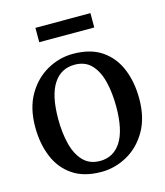

<svg xmlns="http://www.w3.org/2000/svg" viewBox="-110 -810 780 905"><g transform="rotate(-15 280.0 -358.0)"><path d="M25.5 -273.5Q25.5 -366.5 63 -430.8Q100.5 -495 160.2 -528.2Q220 -561.5 286 -561.5Q372 -561.5 426.8 -523.8Q481.5 -486 507.8 -421.5Q534 -357 534 -277Q534 -183.5 496.5 -119.2Q459 -55 399.2 -22Q339.5 11 273.5 11Q187.5 11 132.8 -26.8Q78 -64.5 51.8 -129Q25.5 -193.5 25.5 -273.5ZM280.5 -40.5Q346.5 -40.5 383 -97.5Q419.5 -154.5 419.5 -268.5Q419.5 -336 406 -390.8Q392.5 -445.5 362 -477.8Q331.5 -510 280.5 -510Q213.5 -510 176.8 -453.5Q140 -397 140 -282Q140 -214 154 -159.2Q168 -104.5 199 -72.5Q230 -40.5 280.5 -40.5ZM416 -725.5V-655.5H147.5V-725.5Z"/></g></svg>

Font: Merriweather Text
Style: Regular
Weight: 400
Designer: Eben Sorkin
Foundry: Eben Sorkin
Version: Version 2.100; ttfautohint (v1.7.19-72a1) -l 8 -r 50 -G 200 